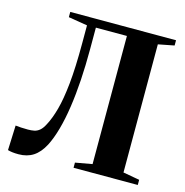

<svg xmlns="http://www.w3.org/2000/svg" viewBox="-110 -845 918 953"><g transform="rotate(15 349.5 -368.5)"><path d="M69 6Q49.5 6 36.5 4.2Q23.5 2.5 13.5 -0.5L18.5 -128Q32.5 -126.5 46.5 -125.5Q60.5 -124.5 82 -124.5Q100 -124.5 114.8 -127.5Q129.5 -130.5 142.5 -141.5Q155.5 -152.5 167 -175.5Q186 -211 200.5 -264Q215 -317 223.5 -399.8Q232 -482.5 232 -608V-700L134.5 -716V-743H678V-716L596 -700V-41.5L680.5 -26.5V0H350.5V-26.5L437 -42V-700.5H277.5V-588.5Q277.5 -506.5 272.8 -430.8Q268 -355 258.2 -289.2Q248.5 -223.5 233.5 -170Q218.5 -116.5 199 -78.5Q176 -35 144.5 -14.5Q113 6 69 6Z"/></g></svg>

Font: Merriweather 120pt
Style: Bold
Weight: 700
Designer: Eben Sorkin
Foundry: Eben Sorkin
Version: Version 2.100